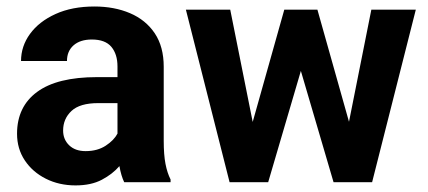

<svg xmlns="http://www.w3.org/2000/svg" viewBox="-20 -558 1310 588"><path d="M360.4 0Q351.1 -19 345.7 -49.3Q324.7 -24.9 292 -7.6Q259.3 9.8 211.4 9.8Q161.1 9.8 120.4 -10.7Q79.6 -31.2 55.9 -66.9Q32.2 -102.5 32.2 -148.4Q32.2 -231.4 93.8 -276.6Q155.3 -321.8 276.9 -321.8H339.8V-354.5Q339.8 -392.1 321 -414.6Q302.2 -437 261.2 -437Q225.6 -437 205.3 -419.2Q185.1 -401.4 185.1 -371.1H44.4Q44.4 -416.5 72 -454.3Q99.6 -492.2 150.1 -515.1Q200.7 -538.1 269 -538.1Q330.1 -538.1 378.2 -517.6Q426.3 -497.1 453.9 -456.1Q481.4 -415 481.4 -353.5V-127.4Q481.4 -84 486.8 -56.2Q492.2 -28.3 502.4 -8.3V0ZM242.2 -95.2Q278.3 -95.2 303.7 -111.8Q329.1 -128.4 339.8 -148.9V-242.2H280.8Q224.6 -242.2 199 -218.3Q173.3 -194.3 173.3 -158.2Q173.3 -130.9 191.9 -113Q210.4 -95.2 242.2 -95.2Z M685.1 -528.3 753.9 -184.6 850.6 -528.3H952.1L1048.8 -185.1L1117.2 -528.3H1253.4L1119.6 0H1001.5L901.4 -340.8L801.3 0H683.1L549.3 -528.3Z"/></svg>

Font: Vazirmatn RD UI FD
Style: Bold
Weight: 700
Designer: Saber Rastikerdar
Foundry: Saber Rastikerdar
Version: Version 33.003